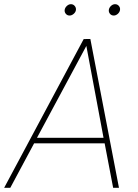

<svg xmlns="http://www.w3.org/2000/svg" viewBox="-55 -897 659 917"><path d="M444.8 -212.4H107.9L-5.9 0H-35.2L344.7 -710.4L376.5 -710.9L513.2 0H485.4ZM121.6 -238.8H439.5L357.4 -677.7ZM253.9 -850.1Q255.4 -860.4 264.4 -868.7Q273.4 -877 283.7 -877Q294.9 -877 302 -868.4Q309.1 -859.9 307.6 -849.1Q306.2 -838.9 296.9 -830.8Q287.6 -822.8 277.3 -822.8Q266.1 -822.8 259.3 -831.1Q252.4 -839.4 253.9 -850.1ZM464.8 -850.1Q466.3 -860.4 475.1 -868.7Q483.9 -877 494.6 -877Q505.9 -877 512.9 -868.4Q520 -859.9 518.1 -849.1Q516.6 -838.9 507.6 -830.8Q498.5 -822.8 488.3 -822.8Q477.1 -822.8 470.2 -831.1Q463.4 -839.4 464.8 -850.1Z"/></svg>

Font: Roboto Thin
Style: Italic
Weight: 250
Italic angle: -12°
Designer: Google
Version: Version 2.134; 2016